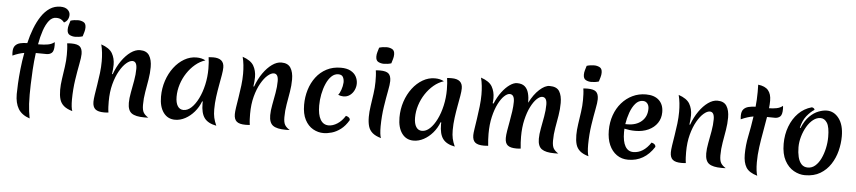

<svg xmlns="http://www.w3.org/2000/svg" viewBox="-52 -1247 7602 1706"><g transform="rotate(5 3749.5 -393.5)"><path d="M242 113Q170 89 139.5 38Q109 -13 109 -93Q109 -128 112 -186.5Q115 -245 122.5 -316.5Q130 -388 144 -463Q120 -459 94.5 -451Q69 -443 41 -430Q40 -438 39.5 -446Q39 -454 39 -462Q39 -500 55.5 -519Q72 -538 100 -545Q128 -552 163 -552Q179 -621 203 -683.5Q227 -746 259.5 -795Q292 -844 334 -872Q376 -900 429 -900Q471 -900 493 -880.5Q515 -861 515 -834Q515 -812 504.5 -793Q494 -774 472 -763Q462 -777 445 -787.5Q428 -798 399 -798Q363 -798 336 -764Q309 -730 290 -674Q271 -618 259 -550Q266 -550 273 -550Q311 -550 346 -556Q381 -562 405 -582Q406 -575 406.5 -567.5Q407 -560 407 -553Q407 -503 389 -486.5Q371 -470 341 -470Q315 -470 291.5 -470.5Q268 -471 246 -471Q236 -395 231.5 -320.5Q227 -246 225.5 -187.5Q224 -129 224 -99Q224 -51 226 -16Q228 19 232 49.5Q236 80 242 113ZM602 -88Q602 -52 605 -25.5Q608 1 614 15Q564 1 537 -22.5Q510 -46 500 -80.5Q490 -115 490 -164Q490 -208 498 -262Q506 -316 514 -372Q522 -428 522 -479Q522 -505 521 -530.5Q520 -556 516 -581Q524 -582 534.5 -582.5Q545 -583 554 -583Q609 -583 630.5 -563Q652 -543 652 -497Q652 -468 640 -407Q628 -346 615.5 -264Q603 -182 602 -88ZM648 -655Q633 -650 615.5 -647.5Q598 -645 581 -645Q555 -645 532.5 -656.5Q510 -668 510 -704Q510 -724 516 -744Q522 -764 528 -784Q543 -789 560.5 -791.5Q578 -794 595 -794Q621 -794 643.5 -782.5Q666 -771 666 -735Q666 -715 660 -695Q654 -675 648 -655Z M943 -343Q968 -412 1005 -464.5Q1042 -517 1084 -547Q1126 -577 1167 -577Q1225 -577 1249.5 -538.5Q1274 -500 1274 -435Q1274 -381 1264.5 -324.5Q1255 -268 1245 -210.5Q1235 -153 1235 -95Q1235 -48 1249 -25.5Q1263 -3 1292 14Q1283 15 1273.5 15Q1264 15 1255 15Q1177 15 1142.5 -10Q1108 -35 1108 -102Q1108 -142 1118 -194.5Q1128 -247 1138 -303Q1148 -359 1148 -409Q1148 -475 1108 -475Q1084 -475 1053.5 -449Q1023 -423 994.5 -373Q966 -323 947.5 -253.5Q929 -184 929 -98Q929 -75 930 -50.5Q931 -26 935 0Q924 1 914 1.5Q904 2 896 2Q842 2 818 -18Q794 -38 794 -84Q794 -106 800 -146.5Q806 -187 814.5 -238Q823 -289 829.5 -343.5Q836 -398 836 -448Q836 -487 832 -525Q828 -563 819 -598Q893 -573 918.5 -529Q944 -485 944 -427Q944 -408 942 -387Q940 -366 937 -344Z M1756 -172Q1736 -119 1700.5 -77.5Q1665 -36 1620.5 -12Q1576 12 1530 12Q1464 12 1426 -40Q1388 -92 1388 -182Q1388 -257 1410.5 -324.5Q1433 -392 1472.5 -444Q1512 -496 1563.5 -526Q1615 -556 1672 -556Q1719 -556 1753 -537Q1705 -522 1664 -487.5Q1623 -453 1592 -406Q1561 -359 1543.5 -304Q1526 -249 1526 -193Q1526 -140 1544.5 -110.5Q1563 -81 1597 -81Q1634 -81 1667.5 -112.5Q1701 -144 1728 -198.5Q1755 -253 1770.5 -322Q1786 -391 1786 -465Q1786 -495 1784 -522Q1782 -549 1779 -568Q1793 -570 1820 -570Q1917 -570 1917 -488Q1917 -462 1910 -421Q1903 -380 1893.5 -329Q1884 -278 1876.5 -222Q1869 -166 1869 -111Q1869 -68 1876 -36.5Q1883 -5 1900 33Q1825 19 1793 -24Q1761 -67 1761 -154Q1761 -165 1762 -170Z M2204 -343Q2229 -412 2266 -464.5Q2303 -517 2345 -547Q2387 -577 2428 -577Q2486 -577 2510.5 -538.5Q2535 -500 2535 -435Q2535 -381 2525.5 -324.5Q2516 -268 2506 -210.5Q2496 -153 2496 -95Q2496 -48 2510 -25.5Q2524 -3 2553 14Q2544 15 2534.5 15Q2525 15 2516 15Q2438 15 2403.5 -10Q2369 -35 2369 -102Q2369 -142 2379 -194.5Q2389 -247 2399 -303Q2409 -359 2409 -409Q2409 -475 2369 -475Q2345 -475 2314.5 -449Q2284 -423 2255.5 -373Q2227 -323 2208.5 -253.5Q2190 -184 2190 -98Q2190 -75 2191 -50.5Q2192 -26 2196 0Q2185 1 2175 1.5Q2165 2 2157 2Q2103 2 2079 -18Q2055 -38 2055 -84Q2055 -106 2061 -146.5Q2067 -187 2075.5 -238Q2084 -289 2090.5 -343.5Q2097 -398 2097 -448Q2097 -487 2093 -525Q2089 -563 2080 -598Q2154 -573 2179.5 -529Q2205 -485 2205 -427Q2205 -408 2203 -387Q2201 -366 2198 -344Z M2795 -226Q2795 -144 2820.5 -100.5Q2846 -57 2894 -57Q2931 -57 2970.5 -82Q3010 -107 3040 -155Q3057 -151 3067 -142.5Q3077 -134 3077 -120Q3046 -67 3007 -37.5Q2968 -8 2928 3.5Q2888 15 2854 15Q2805 15 2760.5 -10Q2716 -35 2688.5 -87.5Q2661 -140 2661 -221Q2661 -291 2680.5 -355Q2700 -419 2738 -469Q2776 -519 2831.5 -548Q2887 -577 2958 -577Q3012 -577 3046 -558.5Q3080 -540 3095.5 -510.5Q3111 -481 3111 -449Q3111 -418 3097.5 -389.5Q3084 -361 3059.5 -343Q3035 -325 3002 -325Q2991 -325 2979 -327.5Q2967 -330 2955 -335Q2968 -350 2979.5 -382.5Q2991 -415 2993 -447Q2994 -475 2983 -496Q2972 -517 2941 -517Q2907 -517 2880 -491Q2853 -465 2834 -421.5Q2815 -378 2805 -327Q2795 -276 2795 -226Z M3355 -88Q3355 -52 3358 -25.5Q3361 1 3367 15Q3317 1 3290 -22.5Q3263 -46 3253 -80.5Q3243 -115 3243 -164Q3243 -208 3251 -262Q3259 -316 3267 -372Q3275 -428 3275 -479Q3275 -505 3274 -530.5Q3273 -556 3269 -581Q3277 -582 3287.5 -582.5Q3298 -583 3307 -583Q3362 -583 3383.5 -563Q3405 -543 3405 -497Q3405 -468 3393 -407Q3381 -346 3368.5 -264Q3356 -182 3355 -88ZM3401 -655Q3386 -650 3368.5 -647.5Q3351 -645 3334 -645Q3308 -645 3285.5 -656.5Q3263 -668 3263 -704Q3263 -724 3269 -744Q3275 -764 3281 -784Q3296 -789 3313.5 -791.5Q3331 -794 3348 -794Q3374 -794 3396.5 -782.5Q3419 -771 3419 -735Q3419 -715 3413 -695Q3407 -675 3401 -655Z M3883 -172Q3863 -119 3827.5 -77.5Q3792 -36 3747.5 -12Q3703 12 3657 12Q3591 12 3553 -40Q3515 -92 3515 -182Q3515 -257 3537.5 -324.5Q3560 -392 3599.5 -444Q3639 -496 3690.5 -526Q3742 -556 3799 -556Q3846 -556 3880 -537Q3832 -522 3791 -487.5Q3750 -453 3719 -406Q3688 -359 3670.5 -304Q3653 -249 3653 -193Q3653 -140 3671.5 -110.5Q3690 -81 3724 -81Q3761 -81 3794.5 -112.5Q3828 -144 3855 -198.5Q3882 -253 3897.5 -322Q3913 -391 3913 -465Q3913 -495 3911 -522Q3909 -549 3906 -568Q3920 -570 3947 -570Q4044 -570 4044 -488Q4044 -462 4037 -421Q4030 -380 4020.5 -329Q4011 -278 4003.5 -222Q3996 -166 3996 -111Q3996 -68 4003 -36.5Q4010 -5 4027 33Q3952 19 3920 -24Q3888 -67 3888 -154Q3888 -165 3889 -170Z M4337 -378Q4362 -438 4395.5 -482.5Q4429 -527 4464.5 -552Q4500 -577 4530 -577Q4574 -577 4598.5 -556Q4623 -535 4633 -497.5Q4643 -460 4643 -412Q4681 -488 4730 -532.5Q4779 -577 4820 -577Q4884 -577 4907.5 -538.5Q4931 -500 4931 -435Q4931 -379 4921.5 -322.5Q4912 -266 4902 -209.5Q4892 -153 4892 -95Q4892 -48 4906 -25.5Q4920 -3 4949 14Q4940 15 4930.5 15Q4921 15 4912 15Q4836 15 4800.5 -10Q4765 -35 4765 -102Q4765 -142 4775 -194.5Q4785 -247 4795 -303Q4805 -359 4805 -409Q4805 -475 4763 -475Q4741 -475 4714 -449Q4687 -423 4662.5 -374.5Q4638 -326 4622 -258Q4606 -190 4606 -106Q4606 -56 4612 0Q4601 1 4591 1.5Q4581 2 4573 2Q4520 2 4496 -17.5Q4472 -37 4472 -83Q4472 -109 4478.5 -148Q4485 -187 4493.5 -232.5Q4502 -278 4508.5 -324Q4515 -370 4515 -409Q4515 -475 4473 -475Q4451 -475 4424 -449.5Q4397 -424 4372.5 -375.5Q4348 -327 4332 -259Q4316 -191 4316 -106Q4316 -56 4322 0Q4311 1 4301 1.5Q4291 2 4283 2Q4230 2 4206 -17.5Q4182 -37 4182 -83Q4182 -100 4188 -139.5Q4194 -179 4202 -232Q4210 -285 4216.5 -341.5Q4223 -398 4223 -448Q4223 -487 4219 -525Q4215 -563 4206 -598Q4281 -573 4306.5 -528.5Q4332 -484 4332 -426Q4332 -403 4329 -380Z M5206 -88Q5206 -52 5209 -25.5Q5212 1 5218 15Q5168 1 5141 -22.5Q5114 -46 5104 -80.5Q5094 -115 5094 -164Q5094 -208 5102 -262Q5110 -316 5118 -372Q5126 -428 5126 -479Q5126 -505 5125 -530.5Q5124 -556 5120 -581Q5128 -582 5138.5 -582.5Q5149 -583 5158 -583Q5213 -583 5234.5 -563Q5256 -543 5256 -497Q5256 -468 5244 -407Q5232 -346 5219.5 -264Q5207 -182 5206 -88ZM5252 -655Q5237 -650 5219.5 -647.5Q5202 -645 5185 -645Q5159 -645 5136.5 -656.5Q5114 -668 5114 -704Q5114 -724 5120 -744Q5126 -764 5132 -784Q5147 -789 5164.5 -791.5Q5182 -794 5199 -794Q5225 -794 5247.5 -782.5Q5270 -771 5270 -735Q5270 -715 5264 -695Q5258 -675 5252 -655Z M5571 15Q5513 15 5469.5 -15.5Q5426 -46 5402 -100.5Q5378 -155 5378 -229Q5378 -303 5400.5 -366.5Q5423 -430 5464 -477Q5505 -524 5560 -550.5Q5615 -577 5680 -577Q5755 -577 5796 -538.5Q5837 -500 5837 -432Q5837 -377 5808.5 -335Q5780 -293 5729.5 -269.5Q5679 -246 5612 -246Q5586 -246 5561.5 -249Q5537 -252 5515 -257Q5514 -241 5514 -226Q5514 -143 5539 -100Q5564 -57 5611 -57Q5701 -57 5766 -155Q5803 -146 5803 -120Q5717 15 5571 15ZM5657 -517Q5619 -517 5591 -484.5Q5563 -452 5545 -401.5Q5527 -351 5519 -298H5537Q5617 -298 5664.5 -340Q5712 -382 5712 -452Q5712 -481 5697 -499Q5682 -517 5657 -517Z M6093 -343Q6118 -412 6155 -464.5Q6192 -517 6234 -547Q6276 -577 6317 -577Q6375 -577 6399.5 -538.5Q6424 -500 6424 -435Q6424 -381 6414.5 -324.5Q6405 -268 6395 -210.5Q6385 -153 6385 -95Q6385 -48 6399 -25.5Q6413 -3 6442 14Q6433 15 6423.5 15Q6414 15 6405 15Q6327 15 6292.5 -10Q6258 -35 6258 -102Q6258 -142 6268 -194.5Q6278 -247 6288 -303Q6298 -359 6298 -409Q6298 -475 6258 -475Q6234 -475 6203.5 -449Q6173 -423 6144.5 -373Q6116 -323 6097.5 -253.5Q6079 -184 6079 -98Q6079 -75 6080 -50.5Q6081 -26 6085 0Q6074 1 6064 1.5Q6054 2 6046 2Q5992 2 5968 -18Q5944 -38 5944 -84Q5944 -106 5950 -146.5Q5956 -187 5964.5 -238Q5973 -289 5979.5 -343.5Q5986 -398 5986 -448Q5986 -487 5982 -525Q5978 -563 5969 -598Q6043 -573 6068.5 -529Q6094 -485 6094 -427Q6094 -408 6092 -387Q6090 -366 6087 -344Z M6713 -63Q6713 -21 6717 10.5Q6721 42 6727 57Q6653 36 6626.5 -7Q6600 -50 6600 -122Q6600 -205 6617 -286.5Q6634 -368 6648 -465Q6622 -461 6595 -452.5Q6568 -444 6537 -430Q6536 -438 6535.5 -446Q6535 -454 6535 -462Q6535 -500 6551.5 -519Q6568 -538 6596 -545Q6624 -552 6659 -553Q6662 -583 6664 -616Q6666 -649 6666 -685Q6666 -701 6665.5 -717.5Q6665 -734 6665 -750Q6727 -743 6755 -710Q6783 -677 6783 -618Q6783 -602 6782 -585Q6781 -568 6779 -550Q6814 -550 6846.5 -556.5Q6879 -563 6901 -582Q6902 -575 6902.5 -567.5Q6903 -560 6903 -553Q6903 -503 6885 -486.5Q6867 -470 6837 -470Q6818 -470 6801 -470.5Q6784 -471 6768 -471Q6758 -407 6745 -337Q6732 -267 6722.5 -197Q6713 -127 6713 -63Z M7148 15Q7097 15 7048 -12.5Q6999 -40 6967.5 -98Q6936 -156 6936 -247Q6936 -330 6963 -401.5Q6990 -473 7039 -522.5Q7088 -572 7156 -591Q7167 -591 7174.5 -585Q7182 -579 7183 -571Q7148 -549 7115 -508Q7082 -467 7067 -401L7073 -399Q7101 -467 7139.5 -505Q7178 -543 7219 -558.5Q7260 -574 7293 -574Q7358 -574 7401.5 -516.5Q7445 -459 7445 -357Q7445 -293 7428.5 -227.5Q7412 -162 7376 -107Q7340 -52 7284 -18.5Q7228 15 7148 15ZM7168 -55Q7205 -55 7234 -80.5Q7263 -106 7283 -148Q7303 -190 7314 -240.5Q7325 -291 7325 -341Q7325 -430 7302 -466.5Q7279 -503 7243 -503Q7209 -503 7177.5 -478.5Q7146 -454 7122 -413Q7098 -372 7084 -323.5Q7070 -275 7070 -228Q7070 -181 7079.5 -141.5Q7089 -102 7110.5 -78.5Q7132 -55 7168 -55Z"/></g></svg>

Font: Merienda SemiBold
Style: Regular
Weight: 600
Designer: Eduardo Rodriguez Tunni
Foundry: Eduardo Rodriguez Tunni
Version: Version 2.001; ttfautohint (v1.8.4.7-5d5b)